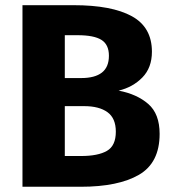

<svg xmlns="http://www.w3.org/2000/svg" viewBox="-20 -713 656 733"><path d="M261.2 -693.2Q406.6 -693.2 483.3 -651.1Q560 -609 560 -515.6Q560 -454.4 523.4 -417.1Q486.8 -379.8 432.8 -367Q502.6 -353.8 546 -316.1Q589.4 -278.4 589.4 -202Q589.4 -91.4 510.5 -45.7Q431.6 0 288.2 0H65.8V-693.2ZM276.6 -578.6H227.4V-117.4H289.4Q354.2 -117.4 388.2 -137Q422.2 -156.6 422.2 -210.4Q422.2 -261.6 390.3 -284.7Q358.4 -307.8 301.4 -307.8H211.4V-415H290Q342.2 -415 369 -435.9Q395.8 -456.8 395.8 -500.2Q395.8 -542.8 367.3 -560.7Q338.8 -578.6 276.6 -578.6Z"/></svg>

Font: Firava
Style: Regular
Weight: 400
Designer: Carrois Corporate & Edenspiekermann AG
Foundry: Greg Finn Gibson
Version: Version 5.000